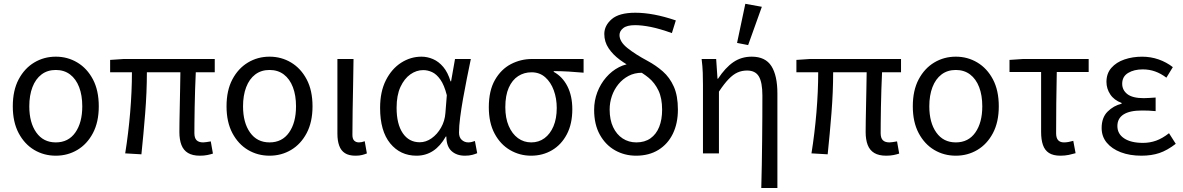

<svg xmlns="http://www.w3.org/2000/svg" viewBox="-20 -790 6096 989"><path d="M267.4 12Q206.5 12 156.3 -17.7Q106.2 -47.5 76 -104.4Q45.9 -161.3 45.9 -242.4Q45.9 -324.2 76 -381.1Q106.2 -438 156.3 -468Q206.5 -498.1 267.4 -498.1Q328.2 -498.1 378.4 -468Q428.6 -438 458.7 -381.1Q488.8 -324.2 488.8 -242.4Q488.8 -161.3 458.7 -104.4Q428.6 -47.5 378.4 -17.7Q328.2 12 267.4 12ZM267.4 -56.5Q332.3 -56.5 368 -107.4Q403.8 -158.2 403.8 -242.4Q403.8 -298.7 387.7 -341Q371.5 -383.2 341 -406.4Q310.4 -429.6 267.4 -429.6Q224.3 -429.6 193.8 -406.4Q163.2 -383.2 147.1 -341Q130.9 -298.7 130.9 -242.4Q130.9 -158.2 167 -107.4Q203.1 -56.5 267.4 -56.5Z M1009.8 12Q971.8 12 948.5 -2Q925.1 -16 914.5 -43.4Q904 -70.7 904 -110.3Q904 -129 904.5 -163.9Q905 -198.7 906 -242.7Q907 -286.6 907.8 -332.2Q908.6 -377.8 909.2 -417.8H736.6Q736.6 -316.1 727.8 -206.4Q719.1 -96.7 708.4 4.9L624.9 0Q641.4 -102.8 650.5 -211.2Q659.6 -319.7 659.6 -417.8H547.3V-481.4L617 -486.1H1086.2V-417.8H988.5Q986.5 -376.8 985 -329.6Q983.5 -282.5 982.7 -237.4Q981.9 -192.2 981.6 -157.1Q981.3 -121.9 981.3 -104.3Q981.3 -79.3 992.4 -67.9Q1003.6 -56.5 1026.5 -56.5Q1033.3 -56.5 1042.6 -58Q1051.9 -59.5 1065.7 -61.7L1076.8 1.1Q1064.4 5.2 1047.8 8.6Q1031.3 12 1009.8 12Z M1368.4 12Q1307.5 12 1257.3 -17.7Q1207.2 -47.5 1177 -104.4Q1146.9 -161.3 1146.9 -242.4Q1146.9 -324.2 1177 -381.1Q1207.2 -438 1257.3 -468Q1307.5 -498.1 1368.4 -498.1Q1429.2 -498.1 1479.4 -468Q1529.6 -438 1559.7 -381.1Q1589.8 -324.2 1589.8 -242.4Q1589.8 -161.3 1559.7 -104.4Q1529.6 -47.5 1479.4 -17.7Q1429.2 12 1368.4 12ZM1368.4 -56.5Q1433.3 -56.5 1469 -107.4Q1504.8 -158.2 1504.8 -242.4Q1504.8 -298.7 1488.7 -341Q1472.5 -383.2 1442 -406.4Q1411.4 -429.6 1368.4 -429.6Q1325.3 -429.6 1294.8 -406.4Q1264.2 -383.2 1248.1 -341Q1231.9 -298.7 1231.9 -242.4Q1231.9 -158.2 1268 -107.4Q1304.1 -56.5 1368.4 -56.5Z M1811 12Q1777.1 12 1756.8 -1.1Q1736.5 -14.1 1727.3 -39.6Q1718 -65 1718 -101.4V-486.1H1801Q1800.3 -420.4 1798.9 -352.4Q1797.4 -284.5 1796.4 -219.2Q1795.3 -153.8 1795.3 -95.4Q1795.3 -74.8 1804.4 -65.7Q1813.5 -56.5 1829.2 -56.5Q1835.8 -56.5 1843.1 -58Q1850.4 -59.5 1858.7 -62.5L1869.8 0.3Q1858.8 4.8 1845 8.4Q1831.2 12 1811 12Z M2125.5 12Q2042 12 1989.9 -51.5Q1937.9 -115.1 1937.9 -234.2Q1937.9 -318.1 1967.8 -376.9Q1997.7 -435.7 2046.3 -466.9Q2095 -498.1 2151.1 -498.1Q2181.2 -498.1 2210.4 -485.6Q2239.6 -473.1 2263.3 -445.1Q2286.9 -417.1 2300.8 -370.9H2303.5L2323.8 -486.1H2405.3Q2395.3 -438.1 2384.8 -385.6Q2374.2 -333.1 2365.2 -281.8Q2356.1 -230.4 2350.3 -185.4Q2344.4 -140.4 2344.4 -106.8Q2344.4 -82.4 2358.5 -69.5Q2372.6 -56.5 2392.4 -56.5Q2400.6 -56.5 2409.6 -58.6Q2418.5 -60.7 2426.3 -63.7L2438.1 -0.9Q2428.1 3.5 2412.3 7.8Q2396.6 12 2374.9 12Q2331.9 12 2305.7 -12.1Q2279.5 -36.2 2279.2 -86.8H2276.4Q2220.6 12 2125.5 12ZM2142.2 -57.2Q2174.1 -57.2 2203.2 -77.7Q2232.4 -98.3 2251.9 -132.7Q2271.4 -167.1 2274.3 -207.9L2281.6 -299.5Q2268.2 -352.3 2248.2 -380.3Q2228.2 -408.4 2205.6 -418.6Q2182.9 -428.9 2160.1 -428.9Q2125 -428.9 2093.8 -407Q2062.6 -385 2042.7 -342.1Q2022.9 -299.2 2022.9 -234.9Q2022.9 -150.9 2054.7 -104Q2086.5 -57.2 2142.2 -57.2Z M2715.9 12Q2657.1 12 2607.5 -16.9Q2557.8 -45.7 2527.9 -101.5Q2497.9 -157.2 2497.9 -237.7Q2497.9 -323 2529.5 -378.2Q2561.1 -433.3 2611.7 -459.7Q2662.4 -486.1 2720.1 -486.1H2986.1V-415.6Q2944.8 -419.4 2908.9 -421.4Q2872.9 -423.5 2832.4 -423.8V-419.8Q2877.5 -395.1 2902.8 -345.5Q2928 -295.8 2928 -227.4Q2928 -151.7 2899.8 -98.2Q2871.6 -44.6 2823.5 -16.3Q2775.4 12 2715.9 12ZM2716.6 -56.5Q2755.1 -56.5 2784.6 -78.1Q2814.1 -99.8 2831 -139.6Q2847.8 -179.4 2847.8 -234Q2847.8 -282.6 2832.6 -324.6Q2817.3 -366.6 2788.4 -392.1Q2759.5 -417.6 2717.9 -417.6Q2679.5 -417.6 2649 -397.9Q2618.5 -378.2 2600.7 -338.3Q2582.9 -298.4 2582.9 -237.7Q2582.9 -182 2600.4 -141.3Q2617.9 -100.5 2648 -78.5Q2678.2 -56.5 2716.6 -56.5Z M3256.4 12Q3197.6 12 3148.5 -15.5Q3099.4 -43 3069.9 -96Q3040.4 -149 3040.4 -224Q3040.4 -272.2 3056.8 -315Q3073.2 -357.8 3102.1 -391.3Q3131.1 -424.8 3168.3 -443.9Q3205.5 -463 3246.7 -463L3286.4 -415.2Q3248.4 -415.2 3217.8 -399.1Q3187.1 -382.9 3165.4 -356.1Q3143.6 -329.3 3131.9 -295.6Q3120.3 -261.8 3120.3 -226Q3120.3 -173 3138.2 -135.1Q3156.2 -97.1 3187.3 -76.8Q3218.5 -56.5 3257.9 -56.5Q3300.9 -56.5 3330.7 -77.5Q3360.4 -98.5 3375.5 -136.3Q3390.6 -174.1 3390.6 -224.7Q3390.6 -284.5 3371.6 -324Q3352.6 -363.6 3321.4 -389.3Q3290.1 -415 3252.7 -433.5Q3209.6 -455 3173.2 -481.8Q3136.8 -508.7 3114.8 -541.7Q3092.8 -574.7 3092.8 -614.9Q3092.8 -658.3 3131 -691.4Q3169.3 -724.4 3252.4 -724.4Q3298 -724.4 3349.6 -714.8Q3401.2 -705.2 3461.2 -684.8L3440.9 -619.5Q3379 -641.8 3332.9 -651.1Q3286.7 -660.4 3251.2 -660.4Q3209.2 -660.4 3190.2 -645.1Q3171.1 -629.9 3171.1 -609.5Q3171.1 -575.3 3211.5 -542.9Q3251.9 -510.5 3315.6 -476.4Q3358.8 -453.2 3394.3 -422.1Q3429.9 -390.9 3450.9 -343.8Q3471.9 -296.7 3471.9 -225.3Q3471.9 -154.6 3446 -101.3Q3420.2 -48 3371.7 -18Q3323.2 12 3256.4 12Z M3901.4 178.5Q3902.8 119.3 3904.1 57.3Q3905.3 -4.7 3905.8 -66.4Q3906.4 -128.2 3906.8 -186.6Q3907.1 -245.1 3907.1 -297.4Q3907.1 -365.6 3889 -396.1Q3871 -426.7 3828.1 -426.7Q3801.4 -426.7 3778.8 -416.5Q3756.2 -406.4 3733.3 -382.6Q3710.4 -358.9 3683.3 -318.1V0H3601V-352.6Q3601 -382 3600 -414.9Q3598.9 -447.9 3594.1 -486.1H3669L3675.9 -384.6H3678.6Q3716.2 -441.5 3757.4 -469.8Q3798.6 -498.1 3852.1 -498.1Q3922.5 -498.1 3953.5 -449.5Q3984.4 -401 3984.4 -308V178.5ZM3833.7 -557.8 3776.6 -568.9 3819.2 -770.4 3904.3 -755Z M4544.8 12Q4506.8 12 4483.5 -2Q4460.1 -16 4449.5 -43.4Q4439 -70.7 4439 -110.3Q4439 -129 4439.5 -163.9Q4440 -198.7 4441 -242.7Q4442 -286.6 4442.8 -332.2Q4443.6 -377.8 4444.2 -417.8H4271.6Q4271.6 -316.1 4262.8 -206.4Q4254.1 -96.7 4243.4 4.9L4159.9 0Q4176.4 -102.8 4185.5 -211.2Q4194.6 -319.7 4194.6 -417.8H4082.3V-481.4L4152 -486.1H4621.2V-417.8H4523.5Q4521.5 -376.8 4520 -329.6Q4518.5 -282.5 4517.7 -237.4Q4516.9 -192.2 4516.6 -157.1Q4516.3 -121.9 4516.3 -104.3Q4516.3 -79.3 4527.4 -67.9Q4538.6 -56.5 4561.5 -56.5Q4568.3 -56.5 4577.6 -58Q4586.9 -59.5 4600.7 -61.7L4611.8 1.1Q4599.4 5.2 4582.8 8.6Q4566.3 12 4544.8 12Z M4903.4 12Q4842.5 12 4792.3 -17.7Q4742.2 -47.5 4712 -104.4Q4681.9 -161.3 4681.9 -242.4Q4681.9 -324.2 4712 -381.1Q4742.2 -438 4792.3 -468Q4842.5 -498.1 4903.4 -498.1Q4964.2 -498.1 5014.4 -468Q5064.6 -438 5094.7 -381.1Q5124.8 -324.2 5124.8 -242.4Q5124.8 -161.3 5094.7 -104.4Q5064.6 -47.5 5014.4 -17.7Q4964.2 12 4903.4 12ZM4903.4 -56.5Q4968.3 -56.5 5004 -107.4Q5039.8 -158.2 5039.8 -242.4Q5039.8 -298.7 5023.7 -341Q5007.5 -383.2 4977 -406.4Q4946.4 -429.6 4903.4 -429.6Q4860.3 -429.6 4829.8 -406.4Q4799.2 -383.2 4783.1 -341Q4766.9 -298.7 4766.9 -242.4Q4766.9 -158.2 4803 -107.4Q4839.1 -56.5 4903.4 -56.5Z M5442.4 12Q5405.3 12 5383.4 -2Q5361.6 -16 5352.2 -43.4Q5342.8 -70.7 5342.8 -110.3V-419.1H5180V-481.4L5249.7 -486.1H5587.8V-419.1H5423.5Q5421.8 -336.8 5420.9 -257.3Q5420.1 -177.7 5420.1 -104.3Q5420.1 -79.3 5430.4 -67.9Q5440.8 -56.5 5460.6 -56.5Q5472.7 -56.5 5484.4 -58.8Q5496.2 -61.1 5508.5 -64.5L5520.4 -0.9Q5506 3.5 5485.6 7.8Q5465.1 12 5442.4 12Z M5859.5 12Q5799.4 12 5753.2 -5.7Q5707 -23.4 5680.8 -55.2Q5654.6 -87 5654.6 -130.5Q5654.6 -184.5 5685.3 -215.1Q5716 -245.7 5757.4 -255.7V-259.7Q5718.6 -274.1 5699 -303.8Q5679.4 -333.5 5679.4 -368Q5679.4 -411.7 5704.8 -440.5Q5730.2 -469.4 5772 -483.7Q5813.7 -498 5863 -498Q5907.7 -498 5948.1 -483.9Q5988.5 -469.8 6021.3 -444.2L5988.1 -389.9Q5959.6 -411.5 5929.9 -422Q5900.3 -432.6 5865.9 -432.6Q5821.3 -432.6 5790.9 -414.2Q5760.5 -395.8 5760.5 -358.6Q5760.5 -325.8 5787.2 -305.1Q5814 -284.4 5871.4 -284.4Q5886 -284.4 5900.2 -285.5Q5914.3 -286.6 5932.7 -287.6V-217.6Q5912.9 -219.6 5896.1 -220.2Q5879.3 -220.8 5862.3 -220.8Q5799.1 -220.8 5767.4 -200.4Q5735.7 -180 5735.7 -140.7Q5735.7 -100.3 5770.7 -77.2Q5805.6 -54 5867.8 -54Q5903 -54 5934.9 -65.4Q5966.9 -76.7 6001.6 -103.8L6036.4 -49.2Q5992.3 -15.2 5951.7 -1.6Q5911 12 5859.5 12Z"/></svg>

Font: Source Sans 3 Variable
Style: Regular
Weight: 200
Designer: Paul D. Hunt
Foundry: Adobe Systems Incorporated
Version: Version 3.026